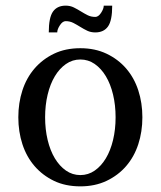

<svg xmlns="http://www.w3.org/2000/svg" viewBox="-20 -651 570 681"><path d="M390 -235Q390 -278 381 -315.5Q372 -353 355.5 -380.5Q339 -408 316 -424Q293 -440 265 -440Q237 -440 214 -424Q191 -408 174.5 -380.5Q158 -353 149 -315.5Q140 -278 140 -235Q140 -192 149 -154.5Q158 -117 174.5 -89.5Q191 -62 214 -46Q237 -30 265 -30Q293 -30 316 -46Q339 -62 355.5 -89.5Q372 -117 381 -154.5Q390 -192 390 -235ZM45 -235Q45 -286 59.5 -330.5Q74 -375 102.5 -408Q131 -441 171.5 -460.5Q212 -480 265 -480Q317 -480 358 -460.5Q399 -441 427.5 -408Q456 -375 470.5 -330.5Q485 -286 485 -235Q485 -184 470.5 -139.5Q456 -95 427.5 -62Q399 -29 358 -9.5Q317 10 265 10Q212 10 171.5 -9.5Q131 -29 102.5 -62Q74 -95 59.5 -139.5Q45 -184 45 -235ZM153 -536Q153 -589 168 -610Q183 -631 213 -631Q229 -631 242 -624.5Q255 -618 267 -610.5Q279 -603 291 -597Q303 -591 318 -591Q329 -591 338.5 -605.5Q348 -620 348 -631H378Q378 -578 363 -557Q348 -536 318 -536Q302 -536 289.5 -542Q277 -548 265 -555.5Q253 -563 240.5 -569.5Q228 -576 213 -576Q202 -576 192.5 -561.5Q183 -547 183 -536Z"/></svg>

Font: Philosopher
Style: Regular
Weight: 400
Designer: Jovanny Lemonad
Foundry: Jovanny Lemonad
Version: Version 1.000